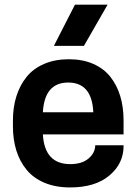

<svg xmlns="http://www.w3.org/2000/svg" viewBox="-20 -800 593 833"><path d="M516.1 -216.8H166Q173.3 -87.9 285.2 -87.9Q335.4 -87.9 364.3 -112.5Q393.1 -137.2 393.1 -169.9H516.1V-166Q516.1 -90.3 454.6 -38.6Q393.1 13.2 284.2 13.2Q221.7 13.2 173.6 -6.8Q125.5 -26.9 95.7 -63Q65.9 -99.1 51 -146.7Q36.1 -194.3 36.1 -252V-277.8Q36.1 -335 51.3 -382.8Q66.4 -430.7 95.7 -466.8Q125 -502.9 171.9 -522.9Q218.8 -543 278.8 -543Q338.4 -543 384.3 -522.9Q430.2 -502.9 458.7 -466.8Q487.3 -430.7 501.7 -383.1Q516.1 -335.4 516.1 -277.8ZM305.2 -779.8H446.8L344.2 -601.1H213.9ZM275.9 -441.9Q173.3 -441.9 166 -313H384.8Q378.9 -441.9 275.9 -441.9Z"/></svg>

Font: Cooper Hewitt
Style: Semibold
Weight: 709
Designer: Village Type and Design LLC
Foundry: Cooper Hewitt Smithsonian Design Museum
Version: 1.000